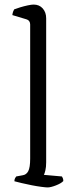

<svg xmlns="http://www.w3.org/2000/svg" viewBox="-20 -820 323 840"><path d="M188 0Q181 0 161.5 -2.5Q142 -5 119 -9.5Q96 -14 75 -19Q54 -24 43 -27Q43 -35 46 -40.5Q49 -46 51 -48L78 -53Q95 -55 103.5 -71Q112 -87 112 -126V-713Q112 -721 108 -727Q104 -733 94 -736L34 -754Q35 -763 37.5 -769.5Q40 -776 42 -779Q52 -783 68.5 -788Q85 -793 101.5 -796.5Q118 -800 127 -800Q152 -800 167 -783Q182 -766 182 -740V-110Q182 -89 178.5 -74.5Q175 -60 172 -55L251 -48Q253 -45 255 -40Q257 -35 257 -28Q248 -18 225 -9Q202 0 188 0Z"/></svg>

Font: Texturina ExtraLight
Style: Regular
Weight: 200
Designer: Guillermo Torres Carreño
Foundry: Omnibus-Type
Version: Version 1.002; ttfautohint (v1.8.3)